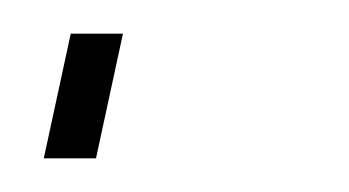

<svg xmlns="http://www.w3.org/2000/svg" viewBox="-20 -94 207 114"><path d="M6 0 22 -74H53L37 0Z"/></svg>

Font: Raleway Thin ExtraLight
Style: Italic
Weight: 250
Italic angle: -12°
Version: Version 4.026